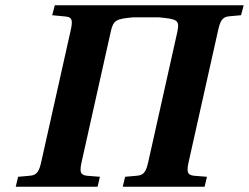

<svg xmlns="http://www.w3.org/2000/svg" viewBox="-20 -712 949 732"><path d="M40 0H352L361 -38L311 -42C283 -45 284 -62 292 -98L402 -590C412 -637 424 -640 489 -646H585C655 -639 666 -637 656 -590L546 -98C538 -62 531 -44 502 -42L457 -38L448 0H760L769 -38L719 -42C691 -45 692 -62 700 -98L811 -594C819 -630 826 -648 855 -650L899 -654L909 -692H189L179 -654L230 -649C258 -647 257 -630 249 -594L138 -98C130 -62 123 -44 94 -42L49 -38Z"/></svg>

Font: Heuristica
Style: Bold Italic
Weight: 700
Italic angle: -13°
Version: Version 1.0.1